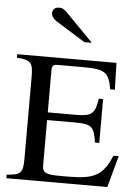

<svg xmlns="http://www.w3.org/2000/svg" viewBox="-61 -975 733 1021"><g transform="rotate(5 305.5 -464.0)"><path d="M402 -757 257 -905C240 -923 229 -928 214 -928C192 -928 178 -917 178 -896C178 -880 189 -865 208 -853L362 -757ZM597 -169H569C524 -63 481 -37 338 -37H302C228 -37 201 -42 201 -84V-327H352C438 -327 453 -314 465 -230H488V-464H465C453 -385 438 -368 352 -368H201V-588C201 -620 208 -624 236 -624H367C483 -624 506 -609 521 -519H546L542 -662H12V-643C87 -639 99 -624 99 -550V-114C99 -37 89 -24 12 -19V0H551Z"/></g></svg>

Font: XITS Math
Style: Regular
Weight: 400
Designer: MicroPress Inc., with final additions and corrections provided by Coen Hoffman, Elsevier (retired)
Version: Version 1.108